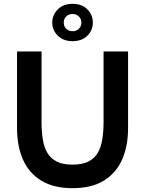

<svg xmlns="http://www.w3.org/2000/svg" viewBox="-20 -969 758 1003"><path d="M359 14Q260.5 14 196.2 -25Q132 -64 100.5 -134.5Q69 -205 69 -300V-700H197V-333Q197 -283 203.5 -241.8Q210 -200.5 227.2 -170.8Q244.5 -141 276.5 -125Q308.5 -109 359 -109Q409.5 -109 441.5 -125Q473.5 -141 490.8 -170.8Q508 -200.5 514.5 -241.8Q521 -283 521 -333V-700H649V-300Q649 -205 617.5 -134.5Q586 -64 521.8 -25Q457.5 14 359 14ZM359 -754Q310.5 -754 281.8 -782.8Q253 -811.5 253 -851Q253 -891 281.8 -920Q310.5 -949 359 -949Q408.5 -949 436.8 -920Q465 -891 465 -851Q465 -811.5 436.8 -782.8Q408.5 -754 359 -754ZM359 -806Q378.5 -806 391.8 -818.5Q405 -831 405 -851Q405 -870.5 391.8 -883.2Q378.5 -896 359 -896Q339.5 -896 326.2 -883.2Q313 -870.5 313 -851Q313 -831 326.2 -818.5Q339.5 -806 359 -806Z"/></svg>

Font: Cabin Resolve
Style: Bold-Resolve
Weight: 700
Designer: Pablo Impallari
Foundry: Pablo Impallari. http://www.impallari.com Igino Marini. http://www.ikern.com
Version: Version 3.001